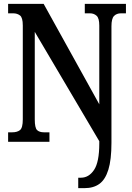

<svg xmlns="http://www.w3.org/2000/svg" viewBox="-20 -734 684 994"><path d="M385 240V186H399Q440 186 467 145.5Q494 105 494 9V-3L160 -569V-116Q160 -72 172 -60.5Q184 -49 208 -49H236V0H22V-49H43Q69 -49 83.5 -60.5Q98 -72 98 -116V-602Q98 -643 83.5 -654Q69 -665 49 -665H22V-714H206L494 -194V-602Q494 -640 480 -652.5Q466 -665 446 -665H419V-714H632V-665H606Q584 -665 570.5 -651.5Q557 -638 557 -598V5Q557 93 541 144.5Q525 196 494.5 218Q464 240 418 240Z"/></svg>

Font: Noto Serif Tamil ExtraCondensed
Style: Bold
Weight: 700
Width: 2
Designer: Indian Type Foundry, Tom Grace, and the Monotype Design Team
Foundry: Monotype Imaging Inc.
Version: Version 2.004; ttfautohint (v1.8.4.7-5d5b)